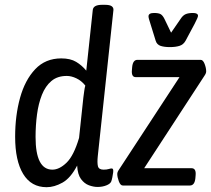

<svg xmlns="http://www.w3.org/2000/svg" viewBox="-20 -772 878 799"><path d="M174 7Q110 7 76.5 -48Q43 -103 43 -203Q43 -291 63.5 -365Q84 -439 126.5 -484Q169 -529 235 -529Q273 -529 297 -514.5Q321 -500 339 -478L366 -730Q368 -752 405 -752H416Q437 -752 445 -746Q453 -740 452 -730L387 -123Q384 -95 387.5 -80.5Q391 -66 411 -66Q424 -66 432 -68.5Q440 -71 445 -71Q453 -71 451 -55Q450 -46 447.5 -34Q445 -22 443 -17Q439 -7 422.5 -0.5Q406 6 386 6Q369 6 350 -1Q331 -8 317 -27Q303 -46 301 -83Q274 -31 240 -12Q206 7 174 7ZM198 -66Q227 -66 257 -95Q287 -124 309 -198L327 -367Q329 -381 330.5 -393Q332 -405 335 -416Q319 -436 298 -446Q277 -456 258 -456Q219 -456 194 -435Q169 -414 154.5 -377.5Q140 -341 134 -295.5Q128 -250 128 -202Q128 -66 198 -66ZM491 0Q481 0 474.5 -17.5Q468 -35 468 -48Q468 -56 475 -66L727 -451H545Q526 -451 529 -481L530 -493Q533 -523 552 -523H815Q825 -523 831.5 -506Q838 -489 838 -475Q838 -467 831 -457L580 -72H777Q797 -72 794 -42L793 -30Q790 0 770 0ZM783 -718Q804 -718 804 -706Q804 -700 790 -673L752 -602Q743 -586 726.5 -581Q710 -576 687 -576Q664 -576 648.5 -581Q633 -586 628 -602L606 -673Q602 -685 600 -692.5Q598 -700 598 -704Q598 -718 621 -718Q640 -718 648.5 -713Q657 -708 664 -694L692 -636L732 -694Q741 -708 752.5 -713Q764 -718 783 -718Z"/></svg>

Font: Asap Condensed Condensed Regular
Style: Italic
Weight: 400
Width: 3
Italic angle: -6°
Designer: Pablo Cosgaya
Foundry: Omnibus-Type
Version: Version 3.001; ttfautohint (v1.8.4.7-5d5b)